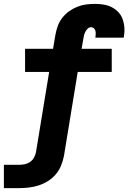

<svg xmlns="http://www.w3.org/2000/svg" viewBox="-33 -763 661 988"><path d="M-13 205V85H66Q80 85 94.5 82Q109 79 121.5 70.5Q134 62 141.5 48.5Q149 35 152 21L220 -393H96V-512H240L252 -583Q256 -606 264 -628.5Q272 -651 287 -670.5Q302 -690 322 -704.5Q342 -719 364.5 -728Q387 -737 410 -740Q433 -743 455 -743Q478 -743 500 -739.5Q522 -736 541 -726.5Q560 -717 575 -701.5Q590 -686 597.5 -666Q605 -646 607 -623.5Q609 -601 605 -579Q605 -576 604.5 -573.5Q604 -571 603 -569H457Q458 -569 458 -570Q458 -571 458 -572Q459 -580 459.5 -588.5Q460 -597 458 -604.5Q456 -612 450 -617.5Q444 -623 436 -623Q426 -623 418.5 -616Q411 -609 406.5 -600Q402 -591 399.5 -582Q397 -573 396 -564L387 -512H542V-393H367L296 40Q291 65 281 89.5Q271 114 254 134Q237 154 214 168.5Q191 183 166 191Q141 199 116 202Q91 205 66 205Z"/></svg>

Font: Iosevka Curly HvExObl
Style: Regular
Weight: 900
Width: 7
Italic angle: -9°
Monospace: yes
Designer: Belleve Invis
Foundry: Belleve Invis
Version: Version 11.1.0; ttfautohint (v1.8.3)